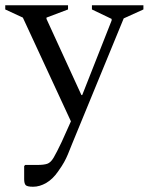

<svg xmlns="http://www.w3.org/2000/svg" viewBox="-43 -470 566 731"><path d="M83 241Q60 241 54.5 234.5Q49 228 49 212V162L53 158H99Q124 158 137 153.5Q150 149 161 130.5Q172 112 192 70L227 -8L44 -403L-23 -434V-450H216V-434L134 -403V-398L267 -108H270L382 -392V-398L307 -434V-450H503V-434L428 -400L231 79Q222 102 215.5 117.5Q209 133 201 147.5Q193 162 178 183Q158 212 133 226.5Q108 241 83 241Z"/></svg>

Font: Spectral
Style: Regular
Weight: 400
Designer: Jean-Baptiste Levee
Foundry: Production Type
Version: Version 2.001